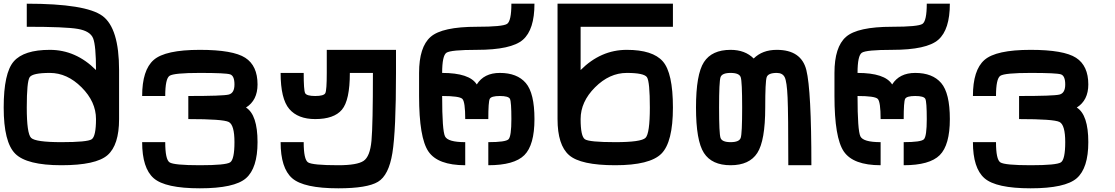

<svg xmlns="http://www.w3.org/2000/svg" viewBox="-20 -895 6040 1040"><path d="M125 -750V-875Q445.3 -875 535.2 -808.6Q625 -742.2 625 -515.6V-250Q625 -109.4 562.5 -54.7Q500 0 312.5 0Q125 0 62.5 -62.5Q0 -125 0 -312.5Q0 -500 54.7 -562.5Q109.4 -625 250 -625Q390.6 -625 500 -515.6Q500 -648.4 484.4 -687.5Q468.8 -726.6 402.3 -738.3Q335.9 -750 125 -750ZM250 -500Q156.2 -500 140.6 -476.6Q125 -453.1 125 -312.5Q125 -171.9 148.4 -148.4Q171.9 -125 312.5 -125Q453.1 -125 476.6 -140.6Q500 -156.2 500 -250Q500 -343.8 421.9 -421.9Q343.8 -500 250 -500Z M1375 -125Q1375 15.6 1312.5 70.3Q1250 125 1062.5 125Q875 125 812.5 70.3Q750 15.6 750 -125H875Q875 -31.2 898.4 -15.6Q921.9 0 1062.5 0Q1203.1 0 1226.6 -15.6Q1250 -31.2 1250 -125Q1250 -218.8 1218.8 -234.4Q1187.5 -250 1000 -250V-375Q1187.5 -375 1218.8 -382.8Q1250 -390.6 1250 -437.5Q1250 -484.4 1226.6 -492.2Q1203.1 -500 1062.5 -500Q921.9 -500 898.4 -484.4Q875 -468.8 875 -375H750Q750 -515.6 812.5 -570.3Q875 -625 1062.5 -625Q1242.2 -625 1308.6 -582Q1375 -539.1 1375 -437.5Q1375 -351.6 1312.5 -312.5Q1375 -273.4 1375 -125Z M1625 -500Q1625 -406.2 1632.8 -390.6Q1640.6 -375 1687.5 -375Q1734.4 -375 1742.2 -390.6Q1750 -406.2 1750 -500V-625H2125V-500Q2125 -187.5 2105.5 -66.4Q2085.9 54.7 2027.3 89.8Q1968.8 125 1812.5 125Q1625 125 1562.5 70.3Q1500 15.6 1500 -125H1625Q1625 -31.2 1648.4 -15.6Q1671.9 0 1812.5 0Q1914.1 0 1949.2 -23.4Q1984.4 -46.9 1992.2 -132.8Q2000 -218.8 2000 -500H1875Q1875 -351.6 1832 -300.8Q1789.1 -250 1687.5 -250Q1593.8 -250 1546.9 -304.7Q1500 -359.4 1500 -500Z M2500 -250Q2500 -343.8 2484.4 -359.4Q2468.8 -375 2375 -375Q2375 -187.5 2390.6 -156.2Q2406.2 -125 2500 -125V0Q2351.6 0 2300.8 -74.2Q2250 -148.4 2250 -375V-500Q2250 -640.6 2312.5 -695.3Q2375 -750 2562.5 -750Q2703.1 -750 2726.6 -765.6Q2750 -781.2 2750 -875H2875Q2875 -734.4 2812.5 -679.7Q2750 -625 2562.5 -625Q2421.9 -625 2398.4 -609.4Q2375 -593.8 2375 -500Q2523.4 -500 2562.5 -437.5Q2601.6 -500 2687.5 -500Q2781.2 -500 2828.1 -445.3Q2875 -390.6 2875 -250Q2875 -109.4 2820.3 -54.7Q2765.6 0 2625 0V-125Q2718.8 -125 2734.4 -140.6Q2750 -156.2 2750 -250Q2750 -343.8 2742.2 -359.4Q2734.4 -375 2687.5 -375Q2640.6 -375 2632.8 -359.4Q2625 -343.8 2625 -250Z M3312.5 -125Q3453.1 -125 3476.6 -148.4Q3500 -171.9 3500 -312.5Q3500 -453.1 3484.4 -476.6Q3468.8 -500 3375 -500Q3281.2 -500 3203.1 -421.9Q3125 -343.8 3125 -250Q3125 -156.2 3148.4 -140.6Q3171.9 -125 3312.5 -125ZM3375 -625Q3515.6 -625 3570.3 -562.5Q3625 -500 3625 -312.5Q3625 -125 3562.5 -62.5Q3500 0 3312.5 0Q3125 0 3062.5 -54.7Q3000 -109.4 3000 -250V-875H3625V-750H3125V-515.6Q3234.4 -625 3375 -625Z M3750 -312.5Q3750 -492.2 3793 -558.6Q3835.9 -625 3937.5 -625Q4015.6 -625 4062.5 -578.1Q4109.4 -625 4187.5 -625Q4320.3 -625 4347.7 -515.6Q4375 -406.2 4375 0H4250Q4250 -281.2 4246.1 -367.2Q4242.2 -453.1 4230.5 -476.6Q4218.8 -500 4187.5 -500Q4140.6 -500 4132.8 -476.6Q4125 -453.1 4125 -312.5Q4125 -132.8 4082 -66.4Q4039.1 0 3937.5 0Q3835.9 0 3793 -66.4Q3750 -132.8 3750 -312.5ZM3937.5 -500Q3890.6 -500 3882.8 -476.6Q3875 -453.1 3875 -312.5Q3875 -171.9 3882.8 -148.4Q3890.6 -125 3937.5 -125Q3984.4 -125 3992.2 -148.4Q4000 -171.9 4000 -312.5Q4000 -453.1 3992.2 -476.6Q3984.4 -500 3937.5 -500Z M4750 -250Q4750 -343.8 4734.4 -359.4Q4718.8 -375 4625 -375Q4625 -187.5 4640.6 -156.2Q4656.2 -125 4750 -125V0Q4601.6 0 4550.8 -74.2Q4500 -148.4 4500 -375V-500Q4500 -640.6 4562.5 -695.3Q4625 -750 4812.5 -750Q4953.1 -750 4976.6 -765.6Q5000 -781.2 5000 -875H5125Q5125 -734.4 5062.5 -679.7Q5000 -625 4812.5 -625Q4671.9 -625 4648.4 -609.4Q4625 -593.8 4625 -500Q4773.4 -500 4812.5 -437.5Q4851.6 -500 4937.5 -500Q5031.2 -500 5078.1 -445.3Q5125 -390.6 5125 -250Q5125 -109.4 5070.3 -54.7Q5015.6 0 4875 0V-125Q4968.8 -125 4984.4 -140.6Q5000 -156.2 5000 -250Q5000 -343.8 4992.2 -359.4Q4984.4 -375 4937.5 -375Q4890.6 -375 4882.8 -359.4Q4875 -343.8 4875 -250Z M5875 -125Q5875 15.6 5812.5 70.3Q5750 125 5562.5 125Q5375 125 5312.5 70.3Q5250 15.6 5250 -125H5375Q5375 -31.2 5398.4 -15.6Q5421.9 0 5562.5 0Q5703.1 0 5726.6 -15.6Q5750 -31.2 5750 -125Q5750 -218.8 5718.8 -234.4Q5687.5 -250 5500 -250V-375Q5687.5 -375 5718.8 -382.8Q5750 -390.6 5750 -437.5Q5750 -484.4 5726.6 -492.2Q5703.1 -500 5562.5 -500Q5421.9 -500 5398.4 -484.4Q5375 -468.8 5375 -375H5250Q5250 -515.6 5312.5 -570.3Q5375 -625 5562.5 -625Q5742.2 -625 5808.6 -582Q5875 -539.1 5875 -437.5Q5875 -351.6 5812.5 -312.5Q5875 -273.4 5875 -125Z"/></svg>

Font: CraftyPE
Style: Regular
Weight: 400
Designer: Erek Butcher
Foundry: Haunted Coop
Version: Version 0.018;April 4, 2024;FontCreator 15.0.0.2962 64-bit